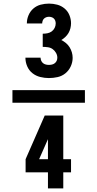

<svg xmlns="http://www.w3.org/2000/svg" viewBox="-20 -875 540 1065"><path d="M251 -442Q276 -442 300 -447.5Q324 -453 343 -468.5Q362 -484 372.5 -507Q383 -530 383 -554Q383 -570 378.5 -585Q374 -600 366 -613Q358 -626 346 -636Q334 -646 320 -653Q332 -660 342.5 -670Q353 -680 360 -692Q367 -704 370.5 -718Q374 -732 374 -746Q374 -769 365 -791Q356 -813 338 -828Q320 -843 297.5 -849Q275 -855 252 -855Q228 -855 205.5 -849Q183 -843 165.5 -828Q148 -813 138.5 -791Q129 -769 129 -746Q129 -745 129 -745Q129 -745 129 -745H214Q214 -745 214 -745Q214 -745 214 -745Q214 -752 216.5 -759.5Q219 -767 224.5 -772Q230 -777 237 -779.5Q244 -782 252 -782Q259 -782 266.5 -779.5Q274 -777 279 -772Q284 -767 286.5 -760Q289 -753 289 -745Q289 -732 283 -720Q277 -708 266.5 -700.5Q256 -693 243 -690.5Q230 -688 217 -688V-615Q231 -615 245.5 -613Q260 -611 271.5 -603Q283 -595 290.5 -582Q298 -569 298 -555Q298 -546 294.5 -538Q291 -530 284 -524.5Q277 -519 268.5 -517Q260 -515 251 -515Q243 -515 234.5 -517Q226 -519 219 -524.5Q212 -530 208.5 -538.5Q205 -547 205 -555Q205 -555 205 -555Q205 -555 205 -555H121Q121 -555 121 -555Q121 -555 121 -555Q121 -530 131 -507Q141 -484 160 -469Q179 -454 203 -448Q227 -442 251 -442ZM49 -305H451V-375H49ZM246 170H331V81H374V8H331V-234H228L122 8V81H246ZM197 8 246 -103V8Z"/></svg>

Font: Iosevka SS09
Style: Bold
Weight: 700
Monospace: yes
Designer: Belleve Invis
Foundry: Belleve Invis
Version: Version 5.2.1; ttfautohint (v1.8.3)